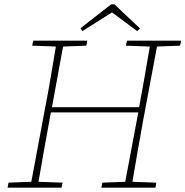

<svg xmlns="http://www.w3.org/2000/svg" viewBox="-20 -863 853 883"><path d="M559 -653 564 -676H813L808 -653L702 -649L639 -313Q626 -242 613.5 -170Q601 -98 589 -27L699 -23L695 0H446L451 -23L556 -27L616 -346H214L208 -313Q195 -242 182 -170Q169 -98 157 -27L268 -23L263 0H15L19 -23L124 -27L187 -364Q201 -435 213 -506.5Q225 -578 237 -649L128 -653L133 -676H381L377 -653L270 -649L219 -370H620Q633 -440 645 -509.5Q657 -579 669 -649ZM506 -843 624 -732 611 -720 495 -806 359 -720 350 -733 491 -843Z"/></svg>

Font: Source Serif 4 SmText ExtraLight
Style: Italic
Weight: 200
Italic angle: -12°
Designer: Frank Grießhammer
Foundry: Adobe
Version: Version 4.005;hotconv 1.1.0;makeotfexe 2.6.0